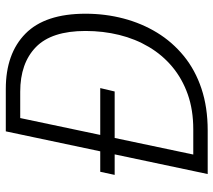

<svg xmlns="http://www.w3.org/2000/svg" viewBox="-58 -696 754 679"><g transform="rotate(-90 319.5 -357.0)"><path d="M347 -380 335 -329H40L51 -380ZM43 0 194 -714H344Q469 -714 539.5 -644.5Q610 -575 610 -432Q610 -362 593 -297.5Q576 -233 543 -179Q510 -125 460.5 -84.5Q411 -44 345 -22Q279 0 197 0ZM201 -51Q270 -51 325 -70.5Q380 -90 422 -125Q464 -160 492.5 -208Q521 -256 535 -313Q549 -370 549 -432Q549 -552 492 -607.5Q435 -663 334 -663H241L112 -51Z"/></g></svg>

Font: Noto Sans Display Light
Style: Italic
Weight: 300
Italic angle: -12°
Designer: Monotype Design Team
Foundry: Monotype Imaging Inc.
Version: Version 2.003